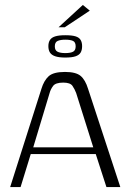

<svg xmlns="http://www.w3.org/2000/svg" viewBox="-20 -754 528 774"><path d="M21 0 147 -396Q157 -429 176 -446.5Q195 -464 242 -464Q286 -464 305 -448Q324 -432 335 -396L465 0H409L366 -133H104L63 0ZM114 -160H356L287 -379Q281 -395 272 -408Q263 -421 235 -421Q204 -421 194 -407.5Q184 -394 180 -379ZM243 -522Q218 -522 203 -527Q188 -532 181.5 -542Q175 -552 175 -568Q175 -583 181.5 -593Q188 -603 203 -607.5Q218 -612 243 -612Q270 -612 284.5 -607.5Q299 -603 305 -593Q311 -583 311 -568Q311 -552 305 -542Q299 -532 284.5 -527Q270 -522 243 -522ZM243 -540Q264 -540 274.5 -545.5Q285 -551 285 -567Q285 -584 274.5 -589Q264 -594 243 -594Q224 -594 212.5 -589Q201 -584 201 -567Q201 -551 212 -545.5Q223 -540 243 -540ZM216 -644 314 -734 342 -711 241 -644Z"/></svg>

Font: Genos Thin Light
Style: Regular
Weight: 300
Version: Version 1.010